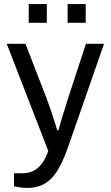

<svg xmlns="http://www.w3.org/2000/svg" viewBox="-20 -741 544 943"><path d="M114 182Q90 182 72.5 178.5Q55 175 49 174V110H93Q117 110 140 100Q163 90 183 66Q203 42 217 0L13 -526H105L210 -255Q217 -236 226.5 -208.5Q236 -181 245.5 -152Q255 -123 261 -101H267Q271 -117 277 -137Q283 -157 289.5 -178.5Q296 -200 302.5 -219.5Q309 -239 313 -254L402 -526H491L313 -15Q298 28 280 64.5Q262 101 240 127Q218 153 187 167.5Q156 182 114 182ZM121 -629V-721H210V-629ZM312 -629V-721H401V-629Z"/></svg>

Font: Archivo SemiBold
Style: Regular
Weight: 400
Version: Version 2.001